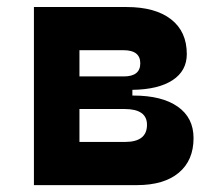

<svg xmlns="http://www.w3.org/2000/svg" viewBox="-20 -538 626 558"><path d="M78.6 0V-517.6H347.7Q431.2 -517.6 477.1 -481.9Q522.9 -446.3 522.9 -380.9Q522.9 -332 481.4 -304.9Q439.9 -277.8 364.7 -276.9V-260.3H367.2Q450.7 -260.3 496.6 -228Q542.5 -195.8 542.5 -136.7Q542.5 -71.8 499.5 -35.9Q456.5 0 377.9 0ZM210.9 -125.5H343.3Q407.2 -125.5 407.2 -175.3Q407.2 -221.2 341.8 -221.2H210.9ZM210.9 -315.9H339.8Q387.7 -315.9 387.7 -354Q387.7 -392.1 338.9 -392.1H210.9Z"/></svg>

Font: Cascadia Code PL
Style: Bold
Weight: 700
Monospace: yes
Designer: Aaron Bell
Foundry: Saja Typeworks
Version: Version 2404.023; ttfautohint (v1.8.4)